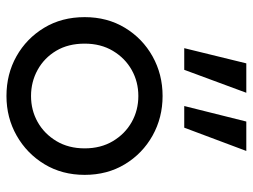

<svg xmlns="http://www.w3.org/2000/svg" viewBox="-114 -662 782 594"><g transform="rotate(90 277.0 -365.0)"><path d="M277 6Q209 6 154 -25Q99 -56 66 -110.5Q33 -165 33 -236Q33 -306 66 -360.5Q99 -415 154.5 -446Q210 -477 277 -477Q344 -477 399.5 -446Q455 -415 488 -360.5Q521 -306 521 -236Q521 -166 488 -111.5Q455 -57 399.5 -25.5Q344 6 277 6ZM277 -70Q321 -70 357.5 -90.5Q394 -111 416.5 -148.5Q439 -186 439 -236Q439 -286 416.5 -323.5Q394 -361 357.5 -381.5Q321 -402 277 -402Q233 -402 196.5 -381.5Q160 -361 137.5 -323.5Q115 -286 115 -236Q115 -185 137 -148Q159 -111 196 -90.5Q233 -70 277 -70ZM308 -544 356 -736H447L375 -544ZM129 -544 176 -736H267L196 -544Z"/></g></svg>

Font: Lil Grotesk Medium
Style: Regular
Weight: 500
Designer: Bastien Sozeau
Foundry: NBR — Bastien Sozeau
Version: Version 3.003; ttfautohint (v1.8.4.7-5d5b);gftools[0.9.33]